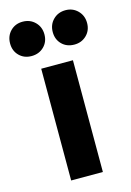

<svg xmlns="http://www.w3.org/2000/svg" viewBox="-141 -791 579 848"><g transform="rotate(-15 148.0 -366.5)"><path d="M106.5 -598Q84 -576 50 -576Q16 -576 -6 -598Q-28 -620 -28 -654Q-28 -688 -6 -710.5Q16 -733 50 -733Q84 -733 106.5 -710.5Q129 -688 129 -654Q129 -620 106.5 -598ZM246 -576Q211 -576 189 -598Q167 -620 167 -654Q167 -688 189.5 -710.5Q212 -733 246 -733Q279 -733 301.5 -710.5Q324 -688 324 -654Q324 -620 301.5 -598Q279 -576 246 -576ZM76 0V-511H221V0Z"/></g></svg>

Font: Overpass Heavy
Style: Regular
Weight: 900
Designer: Delve Withrington, Thomas Jockin
Foundry: Delve Fonts
Version: Version 3.000;DELV;Overpass